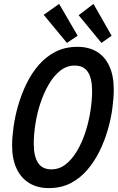

<svg xmlns="http://www.w3.org/2000/svg" viewBox="-20 -949 603 984"><path d="M230 15Q173 15 131 -10Q89 -35 65.5 -84Q42 -133 42 -204Q42 -246 49.5 -299.5Q57 -353 73.5 -410Q90 -467 116 -520.5Q142 -574 179 -616.5Q216 -659 265 -684Q314 -709 377 -709Q434 -709 475.5 -684.5Q517 -660 540 -611Q563 -562 563 -490Q563 -448 556 -394.5Q549 -341 532.5 -284Q516 -227 490 -174Q464 -121 427 -78Q390 -35 341.5 -10Q293 15 230 15ZM243 -81Q284 -81 317 -107Q350 -133 375.5 -176.5Q401 -220 418 -272.5Q435 -325 443.5 -380Q452 -435 452 -483Q452 -547 430.5 -580Q409 -613 363 -613Q322 -613 289 -587Q256 -561 230.5 -517.5Q205 -474 187.5 -421.5Q170 -369 161.5 -314.5Q153 -260 153 -212Q153 -148 175 -114.5Q197 -81 243 -81ZM323 -729 204 -873 283 -929 378 -766ZM500 -729 383 -871 459 -929 552 -766Z"/></svg>

Font: Ubuntu Sans Mono Medium
Style: Italic
Weight: 500
Italic angle: -13.5°
Monospace: yes
Designer: Dalton Maag Ltd
Foundry: Dalton Maag Ltd
Version: Version 1.006